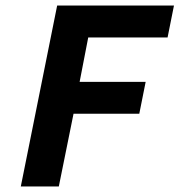

<svg xmlns="http://www.w3.org/2000/svg" viewBox="-20 -672 647 692"><path d="M55 0 186 -652H607L584 -537H298L267 -377H505L482 -262H245L192 0Z"/></svg>

Font: Source Code Pro
Style: Bold Italic
Weight: 700
Italic angle: -11°
Monospace: yes
Designer: Paul D. Hunt, Teo Tuominen
Foundry: Adobe Systems Incorporated
Version: Version 1.050;PS 1.000;hotconv 16.6.51;makeotf.lib2.5.65220